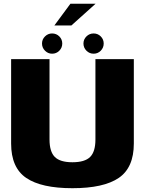

<svg xmlns="http://www.w3.org/2000/svg" viewBox="-20 -986 772 1010"><path d="M361 4Q525 4 604.5 -50Q684 -104 684 -231V-675H482V-252Q482 -188 454 -160.2Q426 -132.5 361 -132.5Q296 -132.5 268.2 -160.5Q240.5 -188.5 240.5 -252V-675H38.5V-231Q38.5 -104 118 -50Q197.5 4 361 4ZM254 -703.5Q276.5 -703.5 292 -719.2Q307.5 -735 307.5 -757Q307.5 -779 292 -794.5Q276.5 -810 254 -810Q232.5 -810 216.8 -794.5Q201 -779 201 -757Q201 -735 216.8 -719.2Q232.5 -703.5 254 -703.5ZM472.5 -703.5Q494.5 -703.5 510 -719.2Q525.5 -735 525.5 -757Q525.5 -779 510 -794.5Q494.5 -810 472.5 -810Q450.5 -810 434.8 -794.5Q419 -779 419 -757Q419 -735 434.8 -719.2Q450.5 -703.5 472.5 -703.5ZM266 -852H355.5L483 -966.5H350.5Z"/></svg>

Font: Anybody UltraCondensed Thin ExtraBold
Style: Regular
Weight: 800
Version: Version 1.111